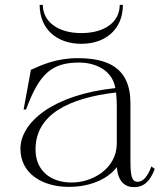

<svg xmlns="http://www.w3.org/2000/svg" viewBox="-20 -754 683 789"><path d="M263 14C347 14 421 -16 460 -67C465 -9 492 15 531 15C571 15 597 -9 616 -60L602 -70C587 -28 567 -7 546 -7C519 -7 516 -36 516 -103V-330C516 -481 416 -515 298 -515C212 -515 148 -486 107 -467L77 -304H87C141 -449 190 -497 306 -497C361 -497 440 -473 454 -392C196 -365 64 -250 64 -143C64 -37 159 14 263 14ZM273 -4C194 -4 126 -48 126 -140C126 -282 260 -351 457 -374C459 -357 460 -333 460 -316V-165C460 -60 358 -3 273 -4ZM156 -734H143C143 -634 214 -574 314 -574C414 -574 485 -634 485 -734H472C472 -664 411 -618 314 -618C217 -618 156 -666 156 -734Z"/></svg>

Font: Sprat Light
Style: Regular
Weight: 300
Designer: Ethan Nakache
Foundry: Collletttivo
Version: Version 2.000;Glyphs 3.2 (3217)